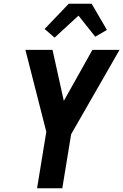

<svg xmlns="http://www.w3.org/2000/svg" viewBox="-20 -1000 655 1020"><path d="M177 0 226 -300 115 -735H259L319 -464L471 -735H615L358 -287L311 0ZM270 -800 217 -846 345 -980H467L548 -841L486 -805L397 -917Z"/></svg>

Font: Iosevka Aile Extrabold
Style: Italic
Weight: 800
Italic angle: -9°
Designer: Belleve Invis
Foundry: Belleve Invis
Version: Version 31.1.0; ttfautohint (v1.8.4)